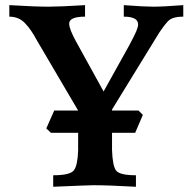

<svg xmlns="http://www.w3.org/2000/svg" viewBox="-20 -713 720 733"><path d="M499 0Q393.6 -5.9 336.9 -5.9Q319.8 -5.9 183.1 0V-43.9Q247.6 -43.9 262 -62.7Q276.4 -81.5 278.3 -138.2V-291L119.6 -561Q99.6 -599.1 75.7 -624.3Q51.8 -649.4 15.6 -649.4V-693.4Q112.3 -687.5 167 -687.5Q207 -687.5 304.7 -693.4V-649.4Q244.1 -649.4 244.1 -622.6Q244.1 -602.5 270.5 -554.2L375.5 -363.8Q452.1 -500.5 472.4 -538.1Q492.7 -575.7 500 -593Q507.3 -610.4 507.3 -619.6Q507.3 -649.4 452.6 -649.4V-693.4Q530.3 -687.5 565.4 -687.5Q602.1 -687.5 679.7 -693.4V-649.4Q637.2 -649.4 621.1 -631.8Q605 -614.3 587.9 -588.4Q575.7 -569.3 407.7 -294.9V-140.1Q409.7 -81.5 422.6 -62.7Q435.5 -43.9 499 -43.9ZM496.1 -206.1H174.3L156.7 -222.7L187 -291H508.8L525.4 -274.4Z"/></svg>

Font: Kelvinch
Style: Bold
Weight: 700
Designer: Paul James Miller
Foundry: High-Logic / Made with FontCreator
Version: Version 3.501;March 28, 2021;FontCreator 13.0.0.2683 64-bit